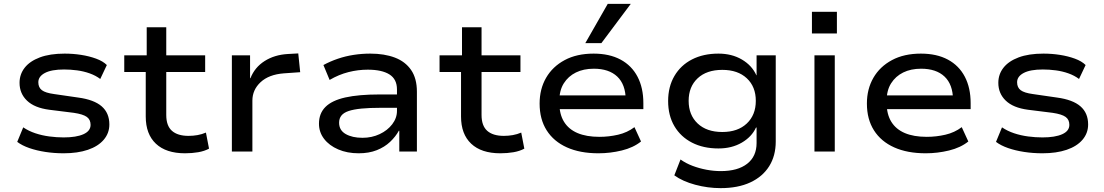

<svg xmlns="http://www.w3.org/2000/svg" viewBox="-20 -783 5705 992"><path d="M309 9Q260 9 214.5 2Q169 -5 131.5 -18Q94 -31 69 -50L100 -125Q128 -106 162.5 -94.5Q197 -83 235 -78Q273 -73 309 -73Q374 -73 411 -89.5Q448 -106 448 -138Q448 -165 428.5 -179Q409 -193 362 -200L234 -216Q158 -226 119.5 -263Q81 -300 81 -355Q81 -399 107.5 -433Q134 -467 186 -486.5Q238 -506 314 -506Q357 -506 399 -499.5Q441 -493 476.5 -480Q512 -467 532 -447L498 -375Q474 -393 443 -404Q412 -415 378 -419.5Q344 -424 311 -424Q246 -424 212 -406Q178 -388 178 -358Q178 -331 196.5 -317Q215 -303 260 -297L384 -279Q466 -268 505.5 -233.5Q545 -199 545 -140Q545 -95 516 -61Q487 -27 434 -9Q381 9 309 9Z M936 9Q838 9 785.5 -40.5Q733 -90 733 -181V-411H622V-497H738V-642H839V-497H1040V-411H839V-189Q839 -133 868.5 -107Q898 -81 954 -81Q978 -81 1000.5 -85Q1023 -89 1044 -98L1060 -15Q1036 -2 1004 3.5Q972 9 936 9Z M1178 0V-497H1272V-379H1274Q1296 -435 1347 -467.5Q1398 -500 1467 -504L1521 -507L1531 -410L1446 -404Q1369 -398 1326.5 -358.5Q1284 -319 1284 -263V0Z M1833 9Q1774 9 1727.5 -11Q1681 -31 1654.5 -65.5Q1628 -100 1628 -144Q1628 -197 1661.5 -230.5Q1695 -264 1764 -279.5Q1833 -295 1941 -295H2048V-226H1947Q1888 -226 1847.5 -222Q1807 -218 1781.5 -209.5Q1756 -201 1744 -186Q1732 -171 1732 -149Q1732 -110 1766 -90.5Q1800 -71 1853 -71Q1901 -71 1941.5 -90Q1982 -109 2006.5 -141Q2031 -173 2031 -210V-321Q2031 -374 1992 -398.5Q1953 -423 1880 -423Q1830 -423 1780.5 -410.5Q1731 -398 1683 -370L1651 -447Q1686 -466 1725.5 -479.5Q1765 -493 1807.5 -499.5Q1850 -506 1893 -506Q1966 -506 2020 -485.5Q2074 -465 2104 -421.5Q2134 -378 2134 -309V0H2043V-107L2041 -108Q2024 -77 1995.5 -50Q1967 -23 1926.5 -7Q1886 9 1833 9Z M2565 9Q2467 9 2414.5 -40.5Q2362 -90 2362 -181V-411H2251V-497H2367V-642H2468V-497H2669V-411H2468V-189Q2468 -133 2497.5 -107Q2527 -81 2583 -81Q2607 -81 2629.5 -85Q2652 -89 2673 -98L2689 -15Q2665 -2 2633 3.5Q2601 9 2565 9Z M3072 9Q2977 9 2909 -21.5Q2841 -52 2804.5 -109.5Q2768 -167 2768 -248Q2768 -323 2801.5 -381Q2835 -439 2897.5 -472.5Q2960 -506 3047 -506Q3129 -506 3186.5 -475Q3244 -444 3274 -386.5Q3304 -329 3304 -250V-219H2848V-290H3234L3213 -268Q3212 -347 3169 -387.5Q3126 -428 3048 -428Q2995 -428 2955.5 -408.5Q2916 -389 2893 -352.5Q2870 -316 2870 -263V-251Q2870 -193 2894 -154Q2918 -115 2964 -95.5Q3010 -76 3077 -76Q3126 -76 3173.5 -87Q3221 -98 3258 -126L3292 -52Q3252 -20 3192.5 -5.5Q3133 9 3072 9ZM3004 -560 3120 -763H3239L3087 -560Z M3703 189Q3637 189 3572 171.5Q3507 154 3464 123L3496 41Q3524 61 3558.5 74Q3593 87 3630.5 94Q3668 101 3704 101Q3792 101 3840.5 63Q3889 25 3889 -44V-124H3886Q3864 -76 3812.5 -46Q3761 -16 3692 -16Q3614 -16 3555.5 -46Q3497 -76 3464.5 -131Q3432 -186 3432 -261Q3432 -335 3464.5 -390.5Q3497 -446 3555.5 -476Q3614 -506 3692 -506Q3761 -506 3813 -475.5Q3865 -445 3888 -394H3889V-497H3988V-52Q3988 22 3954 76Q3920 130 3856.5 159.5Q3793 189 3703 189ZM3712 -101Q3792 -101 3838.5 -145Q3885 -189 3885 -262Q3885 -335 3838.5 -378.5Q3792 -422 3712 -422Q3631 -422 3584.5 -378.5Q3538 -335 3538 -262Q3538 -189 3584.5 -145Q3631 -101 3712 -101Z M4175 -610V-722H4304V-610ZM4188 0V-497H4293V0Z M4763 9Q4668 9 4600 -21.5Q4532 -52 4495.5 -109.5Q4459 -167 4459 -248Q4459 -323 4492.5 -381Q4526 -439 4588.5 -472.5Q4651 -506 4738 -506Q4820 -506 4877.5 -475Q4935 -444 4965 -386.5Q4995 -329 4995 -250V-219H4539V-290H4925L4904 -268Q4903 -347 4860 -387.5Q4817 -428 4739 -428Q4686 -428 4646.5 -408.5Q4607 -389 4584 -352.5Q4561 -316 4561 -263V-251Q4561 -193 4585 -154Q4609 -115 4655 -95.5Q4701 -76 4768 -76Q4817 -76 4864.5 -87Q4912 -98 4949 -126L4983 -52Q4943 -20 4883.5 -5.5Q4824 9 4763 9Z M5366 9Q5317 9 5271.5 2Q5226 -5 5188.5 -18Q5151 -31 5126 -50L5157 -125Q5185 -106 5219.5 -94.5Q5254 -83 5292 -78Q5330 -73 5366 -73Q5431 -73 5468 -89.5Q5505 -106 5505 -138Q5505 -165 5485.5 -179Q5466 -193 5419 -200L5291 -216Q5215 -226 5176.5 -263Q5138 -300 5138 -355Q5138 -399 5164.5 -433Q5191 -467 5243 -486.5Q5295 -506 5371 -506Q5414 -506 5456 -499.5Q5498 -493 5533.5 -480Q5569 -467 5589 -447L5555 -375Q5531 -393 5500 -404Q5469 -415 5435 -419.5Q5401 -424 5368 -424Q5303 -424 5269 -406Q5235 -388 5235 -358Q5235 -331 5253.5 -317Q5272 -303 5317 -297L5441 -279Q5523 -268 5562.5 -233.5Q5602 -199 5602 -140Q5602 -95 5573 -61Q5544 -27 5491 -9Q5438 9 5366 9Z"/></svg>

Font: Nunito Sans 7pt SemiExpanded Medium
Style: Regular
Weight: 500
Width: 6
Designer: Vernon Adams
Foundry: Vernon Adams
Version: Version 3.101;gftools[0.9.27]